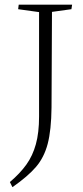

<svg xmlns="http://www.w3.org/2000/svg" viewBox="-20 -627 347 806"><path d="M196.3 -175.8 198.2 -577.1 279.8 -588.4 282.7 -607.4H58.6L56.2 -588.4L144 -576.2V-137.7Q144 -70.3 130.6 -21.7Q117.2 26.9 90.8 63.7Q64.5 100.6 21.5 137.2L32.2 158.7Q97.2 113.3 131.1 73.7Q165 34.2 180.2 -23.2Q195.3 -80.6 196.3 -175.8Z"/></svg>

Font: Neuton ExtraLight
Style: Regular
Weight: 275
Designer: Brian M Zick
Foundry: Brian M Zick
Version: Version 1.560